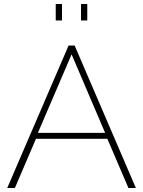

<svg xmlns="http://www.w3.org/2000/svg" viewBox="-20 -937 715 957"><path d="M257.8 -835V-917H289.1V-835ZM383.8 -835V-917H415V-835ZM321.8 -710H352.1L657.2 0H620.1L515.1 -245.1H159.2L54.2 0H16.1ZM503.9 -274.9 336.9 -666 168.9 -274.9Z"/></svg>

Font: Rawline ExtraLight
Style: Regular
Weight: 275
Designer: Matt McInerney, Pablo Impallari, Rodrigo Fuenzalida
Foundry: Matt McInerney, Pablo Impallari, Rodrigo Fuenzalida
Version: Version 4.020;PS 004.020;hotconv 1.0.88;makeotf.lib2.5.64775